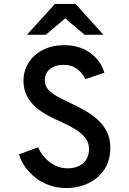

<svg xmlns="http://www.w3.org/2000/svg" viewBox="-20 -941 656 973"><path d="M315 12Q259 12 211 -9.8Q163 -31.5 127.8 -69.8Q92.5 -108 75.5 -158.5L173 -194.5Q194.5 -147 234.5 -117.5Q274.5 -88 322.5 -88Q371 -88 401 -113.5Q431 -139 431 -187.5Q431 -219.5 411 -244Q391 -268.5 358.5 -287.8Q326 -307 288.5 -324Q255 -338 221.8 -356Q188.5 -374 160.8 -398.2Q133 -422.5 116 -455.5Q99 -488.5 99 -532.5Q99 -581.5 124.2 -622.2Q149.5 -663 196.2 -687.5Q243 -712 307 -712Q383.5 -712 437.8 -672.2Q492 -632.5 509 -572.5L412.5 -540Q398.5 -570.5 370.5 -591.5Q342.5 -612.5 301.5 -612.5Q260.5 -612.5 233.8 -591.5Q207 -570.5 207 -534.5Q207 -508 223.2 -488.8Q239.5 -469.5 269 -453Q298.5 -436.5 339.5 -417.5Q372.5 -402 407.5 -382.5Q442.5 -363 472.5 -336.8Q502.5 -310.5 520.8 -275Q539 -239.5 539 -192.5Q539 -127 508.5 -81.5Q478 -36 427 -12Q376 12 315 12ZM116.5 -765 258.5 -921H363L504 -765H408.5L310.5 -848L212.5 -765Z"/></svg>

Font: Overpass Mono Light SemiBold
Style: Regular
Weight: 600
Monospace: yes
Version: Version 4.000